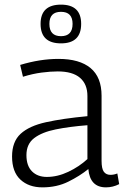

<svg xmlns="http://www.w3.org/2000/svg" viewBox="-20 -798 538 828"><path d="M32 -123Q32 -187 69 -221Q106 -255 178.5 -271Q251 -287 357 -297V-384Q357 -435 325 -462.5Q293 -490 229 -490Q198 -490 159.5 -485Q121 -480 79 -467L67 -518Q153 -544 232 -544Q323 -544 370.5 -504.5Q418 -465 418 -385V-105Q418 -70 428 -57Q438 -44 456 -44Q472 -44 486 -50L494 -4Q467 10 437 10Q368 10 361 -69Q324 -39 274.5 -14.5Q225 10 163 10Q104 10 68 -23.5Q32 -57 32 -123ZM94 -129Q94 -83 118 -59Q142 -35 182 -35Q228 -35 274.5 -57Q321 -79 357 -112V-258Q280 -252 220.5 -240Q161 -228 127.5 -202.5Q94 -177 94 -129ZM243 -611Q155 -611 155 -695Q155 -778 243 -778Q330 -778 330 -695Q330 -611 243 -611ZM243 -642Q293 -642 293 -695Q293 -747 243 -747Q193 -747 193 -695Q193 -642 243 -642Z"/></svg>

Font: Georama Light
Style: Regular
Weight: 300
Designer: Jean-Baptiste Levee
Foundry: Production Type
Version: Version 1.000